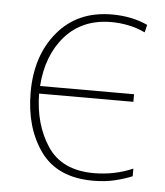

<svg xmlns="http://www.w3.org/2000/svg" viewBox="-45 -578 540 629"><g transform="rotate(5 225.5 -264.0)"><path d="M284 10Q323 10 356 2Q389 -6 412 -16V-41Q352 -15 284 -15Q179 -15 131.5 -86.5Q84 -158 83 -259H393V-284H84Q91 -386 147.5 -449.5Q204 -513 299 -513Q326 -513 354 -507.5Q382 -502 410 -489L416 -514Q364 -538 299 -538Q186 -538 120.5 -460Q55 -382 55 -261Q55 -145 110.5 -67.5Q166 10 284 10Z"/></g></svg>

Font: Noto Sans Display Thin
Style: Regular
Weight: 250
Designer: Monotype Design Team
Foundry: Monotype Imaging Inc.
Version: Version 1.900